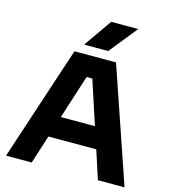

<svg xmlns="http://www.w3.org/2000/svg" viewBox="-136 -1073 1054 1183"><g transform="rotate(15 391.0 -482.0)"><path d="M454.1 -785.2H300.8L425.8 -963.9H598.1ZM176.8 0H13.2L253.9 -730H519L769 0H599.1L540 -181.2H234.9ZM277.8 -316.9H495.1L403.8 -596.2H367.2Z"/></g></svg>

Font: Sora
Style: Bold
Weight: 700
Designer: Jonathan Barnbrook, Julián Moncada
Foundry: Barnbrook Fonts
Version: Version 2.000